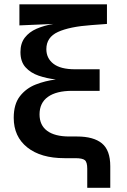

<svg xmlns="http://www.w3.org/2000/svg" viewBox="-20 -748 599 908"><path d="M392.6 140.1V49.8Q392.6 19 381.3 9.5Q370.1 0 335.4 0H284.7Q172.9 0 108.9 -51Q44.9 -102.1 44.9 -190.9Q44.9 -255.4 74.2 -293Q103.5 -330.6 149.2 -348.4Q194.8 -366.2 244.1 -372.1Q201.2 -377 162.8 -390.1Q124.5 -403.3 100.6 -429.9Q76.7 -456.5 76.7 -502Q76.7 -543 97.2 -569.8Q117.7 -596.7 153.1 -612.1Q188.5 -627.4 232.4 -634.8L71.8 -627.9V-727.5H485.8V-634.8L413.1 -629.4Q309.1 -622.1 254.2 -596.9Q199.2 -571.8 199.2 -515.6Q199.2 -472.2 232.9 -446.3Q266.6 -420.4 334.5 -420.4H451.2V-318.4H320.8Q246.6 -318.4 206.8 -290Q167 -261.7 167 -207Q167 -155.8 203.1 -129.2Q239.3 -102.5 307.6 -102.5H344.2Q422.4 -102.5 461.9 -70.1Q501.5 -37.6 501.5 38.1V140.1Z"/></svg>

Font: Inter-SemiBold
Style: Regular
Weight: 600
Designer: Rasmus Andersson
Foundry: rsms
Version: Version 4.000;git-a52131595